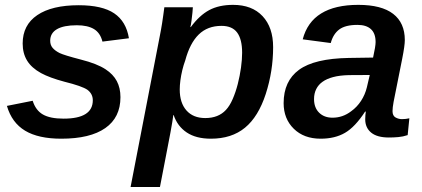

<svg xmlns="http://www.w3.org/2000/svg" viewBox="-20 -558 1727 786"><path d="M473.1 -160.2Q473.1 -77.1 411.1 -33.7Q349.1 9.8 231 9.8Q137.2 9.8 82.8 -22.9Q28.3 -55.7 8.3 -124.5L113.8 -145.5Q126 -106.4 155.5 -89.4Q185.1 -72.3 240.2 -72.3Q359.9 -72.3 359.9 -147.5Q359.9 -173.8 337.9 -190.4Q315.9 -205.6 243.2 -223.6Q183.1 -239.7 147.9 -258.8Q108.9 -280.3 90.8 -310.1Q72.8 -339.8 72.8 -379.9Q72.8 -455.6 132.6 -496.1Q192.4 -536.6 302.2 -536.6Q398.4 -536.6 447.5 -503.4Q496.6 -470.2 507.8 -401.4L399.4 -387.7Q390.6 -423.3 364.7 -439Q338.9 -454.6 294.4 -454.6Q240.7 -454.6 213.1 -438.5Q185.5 -422.4 185.5 -391.1Q185.5 -373.5 195.6 -361.8Q205.6 -350.1 224.1 -340.8Q242.2 -332 311.5 -314Q377 -297.4 412.1 -274.4Q443.4 -253.9 458.3 -225.8Q473.1 -197.8 473.1 -160.2Z M843.3 9.8Q782.7 9.8 744.6 -15.6Q706.5 -41 690.9 -86.9H689.5Q688 -76.2 685.3 -58.1Q682.6 -40 677.7 -15.1Q670.4 22.9 659.7 78.6Q648.9 134.3 634.8 207.5H514.6L634.3 -411.1Q636.7 -424.3 639.2 -437Q641.6 -449.7 643.6 -462.9Q646 -479.5 648.4 -495.8Q650.9 -512.2 652.8 -528.3H769.5Q769.5 -522.5 767.8 -506.1Q766.1 -489.7 763.9 -472.9Q761.7 -456.1 759.3 -447.3H761.2Q796.4 -495.1 836.4 -516.6Q876.5 -538.1 934.1 -538.1Q1011.7 -538.1 1054.9 -491.9Q1098.1 -445.8 1098.1 -365.2Q1098.1 -266.6 1067.9 -173.3Q1037.6 -80.1 982.9 -35.2Q928.2 9.8 843.3 9.8ZM886.7 -452.1Q829.6 -452.1 793.5 -416.7Q757.3 -381.3 738.3 -310.5Q731.4 -292 726.3 -270.8Q721.2 -249.5 718.5 -229.2Q715.8 -209 715.8 -191.9Q715.8 -136.7 743.4 -105.7Q771 -74.7 820.3 -74.7Q874 -74.7 904.8 -107.9Q920.4 -124.5 932.6 -152.6Q944.8 -180.7 953.4 -214.1Q961.9 -247.6 966.6 -281.2Q971.2 -314.9 971.2 -342.3Q971.2 -397 950.9 -424.6Q930.7 -452.1 886.7 -452.1Z M1571.8 4.9Q1523.9 4.9 1499.5 -15.1Q1475.1 -35.2 1475.1 -69.8Q1475.1 -78.6 1475.8 -86.4Q1476.6 -94.2 1477.5 -101.1H1474.6Q1433.6 -38.1 1392.3 -14.2Q1351.1 9.8 1292.5 9.8Q1224.1 9.8 1182.6 -31Q1141.1 -71.8 1141.1 -135.7Q1141.1 -226.1 1204.1 -272.2Q1267.1 -318.4 1407.7 -320.8L1507.3 -322.3Q1517.6 -368.7 1517.6 -385.7Q1517.6 -421.4 1498.5 -438.7Q1479.5 -456.1 1443.4 -456.1Q1393.6 -456.1 1368.7 -437.3Q1343.8 -418.5 1334 -381.8L1219.2 -397Q1237.8 -467.8 1294.7 -502.9Q1351.6 -538.1 1446.8 -538.1Q1542 -538.1 1589.6 -501.2Q1637.2 -464.4 1637.2 -394Q1637.2 -371.1 1626.5 -317.4L1591.3 -141.1Q1586.9 -117.2 1586.9 -103Q1586.9 -84 1599.4 -77.1Q1611.8 -70.3 1625.5 -70.3Q1641.1 -70.3 1655.8 -73.7L1648.9 -4.9Q1629.9 1.5 1610.6 3.2Q1591.3 4.9 1571.8 4.9ZM1265.6 -152.3Q1265.6 -117.2 1286.4 -96.7Q1307.1 -76.2 1341.3 -76.2Q1383.3 -76.2 1417.5 -102.5Q1441.4 -119.6 1458 -145Q1474.6 -170.4 1481.9 -200.7L1493.7 -251L1408.2 -250.5Q1369.6 -249.5 1343.5 -242.4Q1317.4 -235.4 1300.3 -223.1Q1283.7 -211.4 1274.7 -193.6Q1265.6 -175.8 1265.6 -152.3Z"/></svg>

Font: Arimo SemiBold
Style: Italic
Weight: 600
Italic angle: -12°
Version: Version 1.33